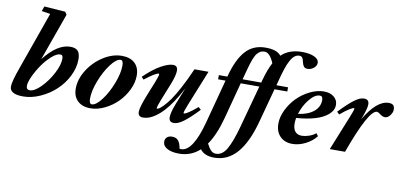

<svg xmlns="http://www.w3.org/2000/svg" viewBox="-84 -1006 3222 1532"><g transform="rotate(10 1527.0 -240.0)"><path d="M121.6 11.2Q13.2 11.2 13.2 -50.3Q13.2 -90.8 55.7 -208.5L221.2 -674.8L150.9 -685.5L165 -725.1L336.4 -712.9L350.6 -690.4L213.4 -306.6Q320.8 -444.8 426.3 -444.8Q468.8 -444.8 487.5 -423.8Q506.3 -402.8 506.3 -355.5Q506.3 -287.6 472.2 -220Q438 -152.3 384 -102.1Q330.1 -51.8 260 -20.3Q189.9 11.2 121.6 11.2ZM166.5 -46.4Q203.1 -46.4 253.9 -97.2Q304.7 -147.9 341.8 -218Q378.9 -288.1 378.9 -338.4Q378.9 -355.5 373.8 -362.8Q368.7 -370.1 356.4 -370.1Q328.1 -370.1 289.1 -335.7Q250 -301.3 217 -254.2Q184.1 -207 160.9 -157Q137.7 -106.9 137.7 -77.6Q137.7 -46.4 166.5 -46.4Z M667 11.2Q601.6 11.2 563.5 -24.4Q525.4 -60.1 525.4 -124Q525.4 -200.2 572.5 -275.1Q619.6 -350.1 694.3 -397.5Q769 -444.8 844.7 -444.8Q911.6 -444.8 949.2 -409.2Q986.8 -373.5 986.8 -309.6Q986.8 -252.4 958.5 -193.8Q930.2 -135.3 885.5 -90.6Q840.8 -45.9 782.2 -17.3Q723.6 11.2 667 11.2ZM672.9 -22Q706.5 -22 751.5 -81.3Q796.4 -140.6 828.4 -223.4Q860.4 -306.2 860.4 -368.7Q860.4 -411.6 838.9 -411.6Q805.2 -411.6 760.3 -352.3Q715.3 -293 683.3 -210.2Q651.4 -127.4 651.4 -64.9Q651.4 -22 672.9 -22Z M1092.8 11.2Q1052.7 11.2 1052.7 -29.3Q1052.7 -65.4 1095.2 -172.4L1141.6 -287.6Q1161.1 -335.9 1161.1 -351.6Q1161.1 -356 1157.2 -356Q1132.8 -356 1045.4 -288.1L1027.3 -307.6Q1100.1 -377.9 1160.2 -411.4Q1220.2 -444.8 1257.3 -444.8Q1295.9 -444.8 1295.9 -404.3Q1295.9 -364.7 1266.1 -290L1211.9 -154.8Q1188.5 -95.2 1188.5 -82Q1188.5 -78.1 1192.4 -78.1Q1197.8 -78.1 1208.7 -84.5Q1219.7 -90.8 1242.4 -114Q1265.1 -137.2 1291.3 -173.8Q1317.4 -210.4 1355 -280Q1392.6 -349.6 1431.6 -439.5H1545.4L1430.2 -153.8Q1406.2 -93.8 1406.2 -83Q1406.2 -78.1 1410.2 -78.1Q1433.6 -78.1 1517.1 -148.9L1537.6 -129.9Q1467.3 -56.2 1421.9 -22.5Q1376.5 11.2 1343.3 11.2Q1303.2 11.2 1303.2 -29.3Q1303.2 -66.9 1332.5 -141.6L1387.2 -278.8Q1353.5 -213.4 1319.3 -162.6Q1285.2 -111.8 1255.1 -79.6Q1225.1 -47.4 1195.1 -26.4Q1165 -5.4 1140.6 2.9Q1116.2 11.2 1092.8 11.2Z M1708.5 227.5Q1666 227.5 1637 214.4Q1607.9 201.2 1593.8 179.7Q1523.9 244.6 1426.3 244.6Q1366.2 244.6 1330.1 224.9Q1293.9 205.1 1293.9 169.9Q1293.9 147.5 1309.1 134Q1324.2 120.6 1350.6 120.6Q1381.8 120.6 1399.4 140.4Q1417 160.2 1424.3 205.1Q1430.2 206.5 1437 206.5Q1531.7 206.5 1597.2 -39.1L1691.4 -393.6H1631.3V-427.7H1700.2L1701.7 -433.1Q1738.3 -571.3 1799.8 -639.9Q1861.3 -708.5 1961.4 -708.5Q2055.7 -708.5 2086.9 -665Q2149.9 -725.1 2253.4 -725.1Q2315.9 -725.1 2353.5 -707.5Q2391.1 -689.9 2391.1 -660.2Q2391.1 -636.7 2368.9 -618.2Q2346.7 -599.6 2318.8 -599.6Q2297.4 -599.6 2287.6 -613Q2277.8 -626.5 2273.4 -649.4Q2269.5 -669.9 2261.5 -680.9Q2253.4 -691.9 2235.8 -691.9Q2222.2 -691.9 2209.2 -684.6Q2196.3 -677.2 2186.5 -666.3Q2176.8 -655.3 2166.7 -636.7Q2156.7 -618.2 2150.1 -602.5Q2143.6 -586.9 2135.7 -562.7Q2127.9 -538.6 2123.5 -523.4Q2119.1 -508.3 2112.8 -484.4L2097.7 -427.7H2191.9V-393.6H2088.4L2013.7 -116.7Q1967.3 55.7 1891.8 141.6Q1816.4 227.5 1708.5 227.5ZM1834.5 -468.3 1823.7 -427.7H1974.6L1980.5 -449.7Q2004.4 -538.1 2035.2 -594.7Q2001.5 -675.3 1959.5 -675.3Q1946.8 -675.3 1936 -672.4Q1925.3 -669.4 1916 -661.9Q1906.7 -654.3 1899.4 -646.2Q1892.1 -638.2 1884.8 -622.8Q1877.4 -607.4 1872.1 -594.5Q1866.7 -581.5 1859.6 -558.1Q1852.5 -534.7 1847.7 -516.8Q1842.8 -499 1834.5 -468.3ZM1736.8 -99.6Q1699.2 42 1641.1 125Q1659.7 161.1 1676.3 177.7Q1692.9 194.3 1716.3 194.3Q1768.1 194.3 1803 134.3Q1837.9 74.2 1873 -54.2L1965.3 -393.6H1814.5Z M2302.7 11.2Q2241.2 11.2 2203.6 -26.4Q2166 -64 2166 -129.9Q2166 -184.6 2194.3 -242.2Q2222.7 -299.8 2266.6 -344Q2310.5 -388.2 2368.2 -416.5Q2425.8 -444.8 2480.5 -444.8Q2531.7 -444.8 2562.3 -419.4Q2592.8 -394 2592.8 -355.5Q2592.8 -310.5 2552.7 -276.1Q2512.7 -241.7 2447.5 -222.9Q2382.3 -204.1 2297.9 -198.2Q2293.5 -175.3 2293.5 -153.3Q2293.5 -109.4 2312.5 -87.6Q2331.5 -65.9 2366.2 -65.9Q2390.6 -65.9 2423.1 -76.4Q2455.6 -86.9 2478.5 -106.4L2495.1 -84.5Q2460 -41 2407.5 -14.9Q2355 11.2 2302.7 11.2ZM2454.1 -406.7Q2413.6 -406.7 2370.6 -354Q2327.6 -301.3 2306.6 -232.4Q2387.2 -243.2 2432.6 -281Q2478 -318.8 2478 -374Q2478 -406.7 2454.1 -406.7Z M2605.5 0 2718.3 -279.8Q2742.7 -339.4 2742.7 -351.1Q2742.7 -355.5 2738.3 -355.5Q2729.5 -355.5 2702.1 -338.6Q2674.8 -321.8 2631.3 -285.2L2611.3 -303.7Q2682.1 -377.9 2727.1 -411.4Q2772 -444.8 2805.2 -444.8Q2846.2 -444.8 2846.2 -404.3Q2846.2 -369.1 2815.9 -292L2810.1 -276.9Q2908.7 -444.8 3005.9 -444.8Q3030.8 -444.8 3042.2 -433.8Q3053.7 -422.9 3053.7 -398.4Q3053.7 -375.5 3035.2 -351.1Q3016.6 -326.7 2993.7 -326.7Q2973.1 -326.7 2947.3 -348.1Q2934.6 -358.4 2924.8 -358.4Q2858.4 -358.4 2729 0Z"/></g></svg>

Font: Elstob ExtraBold
Style: Italic
Weight: 800
Italic angle: -20°
Designer: Peter S. Baker
Version: Version 1.015